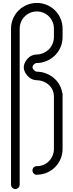

<svg xmlns="http://www.w3.org/2000/svg" viewBox="-20 -1189 500 1307"><path d="M231 -1169C134 -1169 55 -1091 55 -994V-640V68C55 84 68 98 84 98C100 98 114 84 114 68V-994C114 -1059 166 -1111 231 -1111C296 -1111 347 -1059 347 -994V-938C347 -863 285 -818 230 -818C205 -818 184 -807 169 -791C154 -775 142 -755 142 -731C142 -707 154 -687 169 -671C184 -655 205 -643 230 -643C286 -643 347 -602 347 -531V-175C347 -110 296 -58 231 -58H230C214 -58 201 -45 201 -29C201 -13 214 1 230 1H231C233 1 235 0 237 0C331 -3 406 -80 406 -175V-555H404C391 -645 309 -701 230 -701C226 -701 218 -705 211 -712C204 -719 201 -728 201 -731C201 -735 204 -744 210 -750C216 -756 224 -760 230 -760C316 -760 405 -829 406 -935V-994C406 -1091 328 -1169 231 -1169Z"/></svg>

Font: bauhaus_2017
Style: _regular
Weight: 400
Version: Version 1.0